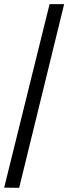

<svg xmlns="http://www.w3.org/2000/svg" viewBox="-20 -780 328 922"><path d="M0 121 218 -760H288L72 122Z"/></svg>

Font: Noto Serif Test
Style: Regular
Weight: 400
Version: Version 1.000